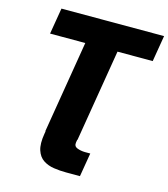

<svg xmlns="http://www.w3.org/2000/svg" viewBox="-133 -831 997 1139"><g transform="rotate(15 366.0 -262.0)"><path d="M394 0 391.1 16.6Q387.2 41.5 409.2 49.8Q431.2 58.1 456.5 58.6H489.7L465.3 204.1H380.4Q341.3 204.1 304.2 198.5Q267.1 192.9 239 174.3Q210.9 155.8 198.5 117.9Q186 80.1 196.8 15.6L199.7 0ZM75.2 -566.9 102.1 -727.5H732.4L705.6 -566.9H489.3L395.5 0H197.8L291.5 -566.9Z"/></g></svg>

Font: Inter 16pt Black
Style: Italic
Weight: 900
Italic angle: -9.3988°
Version: Version 4.001;git-66647c0bb